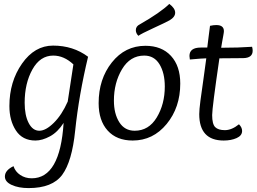

<svg xmlns="http://www.w3.org/2000/svg" viewBox="-20 -708 1311 981"><path d="M181 -40Q214 -40 255 -80.5Q296 -121 326 -189Q339 -279 355 -379Q307 -424 252 -424Q185 -424 145.5 -353Q106 -282 106 -183Q106 -119 126.5 -79.5Q147 -40 181 -40ZM251 -475Q354 -475 430 -418Q383 -222 364 -40Q348 117 298 185Q248 253 126 253Q75 253 40 237Q5 221 5 194Q5 162 49 141Q58 169 83.5 186Q109 203 142 203Q287 203 305 -80Q275 -33 235.5 -11.5Q196 10 161 10Q95 10 61.5 -41Q28 -92 28 -166Q28 -291 92.5 -383Q157 -475 251 -475Z M658 10Q576 10 530 -41Q484 -92 484 -181Q484 -304 551.5 -389Q619 -474 723 -474Q806 -474 853.5 -422.5Q901 -371 901 -281Q901 -159 831.5 -74.5Q762 10 658 10ZM717 -424Q645 -424 603.5 -354.5Q562 -285 562 -194Q562 -127 589.5 -83.5Q617 -40 668 -40Q740 -40 781 -108Q822 -176 822 -266Q822 -335 795 -379.5Q768 -424 717 -424ZM846 -604Q824 -592 763 -564Q702 -536 687 -525Q674 -538 674 -554Q674 -574 695 -584Q800 -644 845 -688Q875 -666 875 -643Q875 -621 846 -604Z M1006 -465H1039Q1040 -479 1046 -521.5Q1052 -564 1053 -576Q1071 -580 1085 -580Q1124 -580 1124 -549Q1124 -543 1121 -527Q1118 -511 1114.5 -491Q1111 -471 1110 -464Q1200 -464 1268 -469Q1271 -458 1271 -449Q1271 -412 1223 -411Q1191 -410 1101 -410Q1064 -157 1064 -120Q1064 -74 1079.5 -58.5Q1095 -43 1129 -43Q1164 -43 1201 -73Q1217 -57 1217 -39Q1217 -15 1189 -2.5Q1161 10 1123 10Q998 10 998 -125Q998 -147 1004 -193Q1010 -239 1020 -307.5Q1030 -376 1034 -410Q1016 -410 950 -404Q948 -418 948 -422Q948 -465 1006 -465Z"/></svg>

Font: Overlock
Style: Italic
Weight: 400
Designer: Dario Muhafara
Foundry: Dario Manuel Muhafara
Version: Version 1.001